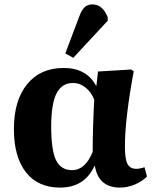

<svg xmlns="http://www.w3.org/2000/svg" viewBox="-20 -836 703 870"><path d="M252 14Q152 14 97.5 -55.5Q43 -125 43 -251Q43 -381 103 -454.5Q163 -528 268 -528Q372 -528 415 -448H417L424 -512L574 -521L586 -513Q567 -412 556.5 -324.5Q546 -237 546 -171Q546 -116 557.5 -93.5Q569 -71 598 -71Q613 -71 635 -78L646 -36Q623 -13 590 0.5Q557 14 524 14Q426 14 410 -84H408Q363 14 252 14ZM307 -65Q366 -65 400 -148Q400 -208 402 -270.5Q404 -333 407 -384Q394 -418 368 -439Q342 -460 311 -460Q260 -460 236 -412.5Q212 -365 212 -263Q212 -155 234 -110Q256 -65 307 -65ZM312 -574 276 -594 339 -761Q350 -791 363.5 -803.5Q377 -816 399 -816Q445 -816 468 -758V-742Z"/></svg>

Font: Literata 36pt
Style: Bold
Weight: 700
Designer: Latin by Veronika Burian and Jose Scaglione. Greek by Irene Vlachou. Cyrillic by Vera Evstafieva.
Foundry: TypeTogether
Version: Version 3.002